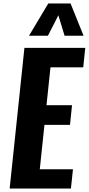

<svg xmlns="http://www.w3.org/2000/svg" viewBox="-20 -1085 511 1105"><path d="M147 -879.4 257.8 -1064.9H386.2L460.9 -879.4H351.6L315.9 -997.1L255.9 -879.4ZM35.6 0 120.6 -809.6H470.7L459 -697.3H270.5L247.6 -479.5H394.5L382.8 -366.2H235.8L209 -110.8H399.9L388.2 0Z"/></svg>

Font: Oswald
Style: Demi-Bold
Weight: 600
Designer: Vernon Adams
Foundry: Vernon Adams
Version: 3.0; ttfautohint (v0.94.23-7a4d-dirty) -l 8 -r 50 -G 200 -x 